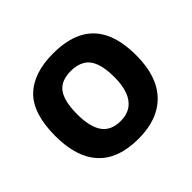

<svg xmlns="http://www.w3.org/2000/svg" viewBox="-132 -678 851 851"><g transform="rotate(-45 293.5 -253.0)"><path d="M292.8 15Q166.2 15 103.1 -53.6Q40 -122.2 40 -254Q40 -394.8 104.3 -457.7Q168.6 -520.6 292 -520.6Q376.6 -520.6 433.3 -491.7Q490 -462.8 518.5 -403.7Q547 -344.6 547 -254Q547 -122.6 480.9 -53.8Q414.8 15 292.8 15ZM292.4 -96.6Q332 -96.6 358.4 -115.3Q384.8 -134 397.5 -169.2Q410.2 -204.4 410.2 -254Q410.2 -310 397.3 -344.5Q384.4 -379 357.8 -394.6Q331.2 -410.2 292.4 -410.2Q251.6 -410.2 226 -393.8Q200.4 -377.4 188.6 -342.7Q176.8 -308 176.8 -254Q176.8 -176.2 204.3 -136.4Q231.8 -96.6 292.4 -96.6Z"/></g></svg>

Font: Maven Pro VF Beta
Style: Regular
Weight: 400
Designer: Joe Prince
Foundry: Joe Prince
Version: Version 2.002